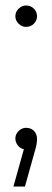

<svg xmlns="http://www.w3.org/2000/svg" viewBox="-20 -537 191 700"><path d="M75 -439Q60 -439 48 -450.5Q36 -462 36 -478Q36 -494 48 -505.5Q60 -517 75 -517Q92 -517 103.5 -505.5Q115 -494 115 -478Q115 -462 103.5 -450.5Q92 -439 75 -439ZM29 143 67 7Q53 4 44.5 -7.5Q36 -19 36 -32Q36 -48 48 -59.5Q60 -71 75 -71Q93 -71 104 -59.5Q115 -48 115 -31Q115 -20 113 -9.5Q111 1 107 14L71 143Z"/></svg>

Font: MuseoModerno Thin ExtraLight
Style: Regular
Weight: 250
Version: Version 1.002